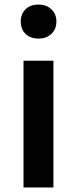

<svg xmlns="http://www.w3.org/2000/svg" viewBox="-20 -821 336 841"><path d="M83 0V-555H214V0ZM149 -652Q113 -652 92 -672.5Q71 -693 71 -727Q71 -760 92 -780.5Q113 -801 149 -801Q183 -801 205 -780.5Q227 -760 227 -727Q227 -693 205 -672.5Q183 -652 149 -652Z"/></svg>

Font: Noto Sans TC Thin SemiBold
Style: Regular
Weight: 600
Version: Version 2.004-H2;hotconv 1.0.118;makeotfexe 2.5.65603